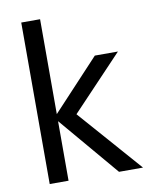

<svg xmlns="http://www.w3.org/2000/svg" viewBox="-82 -782 669 843"><g transform="rotate(-10 252.5 -360.0)"><path d="M380 0 141 -282 364 -521H467L212 -252L213 -312L487 0ZM71 0V-720H155V0Z"/></g></svg>

Font: DM Sans 10pt
Style: Regular
Weight: 400
Version: Version 4.004;gftools[0.9.30]